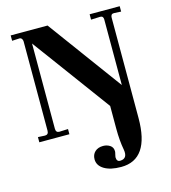

<svg xmlns="http://www.w3.org/2000/svg" viewBox="-122 -695 920 1036"><g transform="rotate(-15 338.5 -177.0)"><path d="M525 6 134 -525V-49Q134 -27 153 -27L202 -29V0H34V-29L73 -27Q93 -27 93 -49V-548Q93 -557 87.5 -563.5Q82 -570 73 -569L34 -567V-597H240L544 -183V-549Q544 -569 527 -569H524L475 -567V-597H643V-567L604 -569H602Q585 -569 585 -548V6ZM427 243Q367 243 332.5 222Q298 201 298 166Q298 140 315 124Q332 108 361 108Q382 108 399 119Q416 130 416 153Q416 158 413 169Q410 180 410 184Q410 197 415.5 203.5Q421 210 432 209Q473 207 464 156Q454 103 454 37V-132H585V12Q585 243 427 243Z"/></g></svg>

Font: UnnaBold
Style: Bold
Weight: 700
Designer: Jorge de Buen Unna
Foundry: Omnibus-Type
Version: Version 2.008;hotconv 1.0.109;makeotfexe 2.5.65596